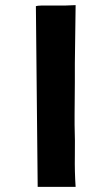

<svg xmlns="http://www.w3.org/2000/svg" viewBox="-20 -768 412 749"><path d="M275 -748 272 -520Q272 -520 272 -499.5Q272 -479 272 -447.5Q272 -416 271.5 -382.5Q271 -349 271 -321Q271 -293 271 -281Q273 -220 272 -159Q271 -98 275 -39H127L120 -744Q125 -746 144 -746.5Q163 -747 188 -746.5Q213 -746 236.5 -746.5Q260 -747 275 -748Z"/></svg>

Font: Palette Mosaic
Style: Regular
Weight: 400
Designer: Shibuyafont
Version: Version 1.001